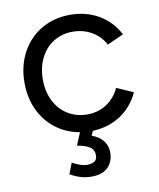

<svg xmlns="http://www.w3.org/2000/svg" viewBox="-84 -593 725 876"><g transform="rotate(-10 279.0 -155.0)"><path d="M42 -257.4Q42 -335.8 75.1 -397.3Q108.2 -458.8 166.9 -493.1Q225.6 -527.4 300.1 -527.4Q374.6 -527.4 433 -493.2Q491.4 -459 522.8 -397.6L446.8 -363.6Q425.6 -404 386.2 -426.7Q346.8 -449.4 298.2 -449.4Q248.8 -449.4 209.8 -425.2Q170.8 -401 148.9 -357.3Q127 -313.5 127 -257.3Q127 -202 149 -158.2Q171 -114.3 210.5 -90.2Q249.9 -66 300.2 -66Q350.2 -66 389.5 -91.6Q428.8 -117.2 449.4 -162.6L526.2 -128.6Q495.8 -62.4 436.5 -25.2Q377.2 12 301.9 12Q226.6 12 167.4 -22.3Q108.3 -56.6 75.1 -118.2Q42 -179.9 42 -257.4ZM171.4 189 190.8 138.2Q232.6 160.4 257.4 160.4Q278.6 160.4 292.2 152.5Q305.8 144.6 305.8 124.2Q305.8 99 287.2 86.1Q268.6 73.2 228 66L258 -5.8L314.4 5.6L301.8 32.8Q338.2 46.2 355.2 69.8Q372.2 93.4 372.2 122Q372.2 164.2 346.6 190.5Q321 216.8 269.2 216.8Q246 216.8 223.4 210.8Q200.8 204.8 171.4 189Z"/></g></svg>

Font: 寒蝉端黑体 Light
Style: Regular
Weight: 300
Designer: ChillDuanSans {Warren2060}; 
Source Han Sans {Ryoko NISHIZUKA 西塚涼子 (kana, bopomofo & ideographs); Paul D. Hunt (Latin, G
Foundry: ChillType&Adobe
Version: Version 1.300;Glyphs 3.3 (3306)